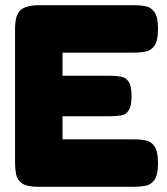

<svg xmlns="http://www.w3.org/2000/svg" viewBox="-20 -711 643 740"><path d="M129 9Q84 9 65 -4.5Q46 -18 42 -39.5Q38 -61 38 -83V-600Q38 -652 58.5 -671.5Q79 -691 132 -691H498Q521 -691 541.5 -687Q562 -683 575.5 -664Q589 -645 589 -599Q589 -554 575.5 -535Q562 -516 541 -512Q520 -508 497 -508H221V-419H406Q429 -419 447 -415.5Q465 -412 476 -396Q487 -380 487 -340Q487 -302 476 -285.5Q465 -269 446 -266Q427 -263 404 -263H221V-174H498Q521 -174 541.5 -170Q562 -166 575.5 -147Q589 -128 589 -82Q589 -37 575.5 -18Q562 1 541 5Q520 9 497 9Z"/></svg>

Font: Fredoka Light
Style: Regular
Weight: 300
Designer: Ben Nathan
Foundry: Milena B. Brandão, Ben Nathan
Version: Version 2.001